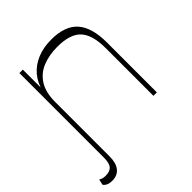

<svg xmlns="http://www.w3.org/2000/svg" viewBox="-285 -899 1264 1264"><g transform="rotate(-45 346.5 -267.0)"><path d="M28 204Q5 204 -11 197Q-27 190 -36 177L-27 137Q-19 142 -7.5 146Q4 150 20 150Q61 150 79 129Q97 108 97 56V-70H129V79Q129 139 103 171.5Q77 204 28 204ZM615 0V-445Q615 -567 565 -621.5Q515 -676 396 -676Q319 -676 258.5 -651.5Q198 -627 163.5 -572.5Q129 -518 129 -427V0H97V-730H129V-503L121 -535Q136 -600 174 -645Q212 -690 270 -714Q328 -738 401 -738Q529 -738 588 -671Q647 -604 647 -465V0Z"/></g></svg>

Font: Savate ExtraLight
Style: Regular
Weight: 200
Designer: Max Esnée
Foundry: Plomb Type
Version: Version 2.000